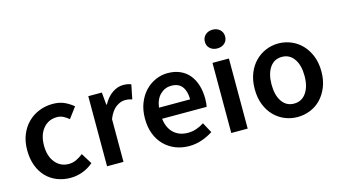

<svg xmlns="http://www.w3.org/2000/svg" viewBox="-81 -998 2305 1299"><g transform="rotate(-15 1071.5 -348.0)"><path d="M278 12Q228 12 184.5 -5Q141 -22 109 -55Q77 -88 59 -136Q41 -184 41 -245Q41 -306 61 -354Q81 -402 115 -435Q149 -468 193.5 -485.5Q238 -503 287 -503Q335 -503 369.5 -487Q404 -471 431 -448L375 -373Q355 -390 335.5 -399.5Q316 -409 293 -409Q233 -409 196 -364.5Q159 -320 159 -245Q159 -171 195.5 -126.5Q232 -82 290 -82Q319 -82 344.5 -94.5Q370 -107 391 -124L438 -48Q403 -18 361.5 -3Q320 12 278 12Z M535 0V-491H630L638 -404H642Q668 -452 705 -477.5Q742 -503 781 -503Q816 -503 837 -493L817 -393Q804 -397 793 -399Q782 -401 766 -401Q737 -401 705 -378.5Q673 -356 650 -300V0Z M1108 12Q1057 12 1013 -5.5Q969 -23 936 -56Q903 -89 884.5 -136.5Q866 -184 866 -245Q866 -305 885 -353Q904 -401 935.5 -434Q967 -467 1008 -485Q1049 -503 1092 -503Q1142 -503 1180 -486Q1218 -469 1243.5 -438Q1269 -407 1282 -364Q1295 -321 1295 -270Q1295 -253 1293.5 -238Q1292 -223 1290 -214H978Q986 -148 1024.5 -112.5Q1063 -77 1123 -77Q1155 -77 1182.5 -86.5Q1210 -96 1237 -113L1276 -41Q1241 -18 1198 -3Q1155 12 1108 12ZM977 -292H1195Q1195 -349 1170.5 -381.5Q1146 -414 1095 -414Q1051 -414 1018 -383Q985 -352 977 -292Z M1405 0V-491H1520V0ZM1463 -577Q1432 -577 1412 -595Q1392 -613 1392 -642Q1392 -671 1412 -689.5Q1432 -708 1463 -708Q1494 -708 1514 -689.5Q1534 -671 1534 -642Q1534 -613 1514 -595Q1494 -577 1463 -577Z M1868 12Q1822 12 1780 -5Q1738 -22 1705.5 -55Q1673 -88 1654 -136Q1635 -184 1635 -245Q1635 -306 1654 -354Q1673 -402 1705.5 -435Q1738 -468 1780 -485.5Q1822 -503 1868 -503Q1914 -503 1956.5 -485.5Q1999 -468 2031 -435Q2063 -402 2082.5 -354Q2102 -306 2102 -245Q2102 -184 2082.5 -136Q2063 -88 2031 -55Q1999 -22 1956.5 -5Q1914 12 1868 12ZM1868 -82Q1922 -82 1953 -126.5Q1984 -171 1984 -245Q1984 -320 1953 -364.5Q1922 -409 1868 -409Q1814 -409 1783.5 -364.5Q1753 -320 1753 -245Q1753 -171 1783.5 -126.5Q1814 -82 1868 -82Z"/></g></svg>

Font: TypoPRO Source Sans Pro
Style: Regular
Weight: 600
Designer: Paul D. Hunt
Foundry: Adobe Systems Incorporated
Version: Version 2.020;PS 2.000;hotconv 1.0.86;makeotf.lib2.5.63406